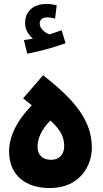

<svg xmlns="http://www.w3.org/2000/svg" viewBox="-20 -948 520 972"><path d="M118 -676C186 -689 262 -711 312 -729L292 -795C273 -788 252 -781 230 -774C208 -782 181 -802 181 -830C181 -847 195 -860 218 -860C233 -860 246 -857 259 -854L267 -921C252 -925 234 -928 214 -928C160 -928 107 -900 107 -830C107 -798 125 -770 147 -753C135 -750 121 -748 101 -745ZM232 4C387 4 445 -112 445 -200C445 -342 352 -447 198 -567L97 -450L141 -415C61 -333 26 -252 26 -182C26 -59 111 4 232 4ZM238 -139C197 -139 170 -162 170 -205C170 -245 189 -292 235 -338C292 -287 305 -247 305 -208C305 -172 285 -139 238 -139Z"/></svg>

Font: Noto Sans Arabic UI SmCn XBd
Style: Regular
Weight: 800
Width: 4
Designer: Monotype Design Team, Nadine Chahine and Nizar Qandah
Foundry: Monotype Imaging Inc.
Version: Version 2.010